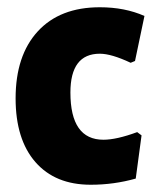

<svg xmlns="http://www.w3.org/2000/svg" viewBox="-20 -498 424 529"><path d="M255 -478Q324 -478 378 -454L352 -330L340 -325Q287 -350 255 -350Q174 -350 174 -243Q174 -113 265 -113Q301 -113 358 -134L370 -125L354 -6Q294 11 230 11Q132 11 77.5 -51.5Q23 -114 23 -227Q23 -345 84 -411.5Q145 -478 255 -478Z"/></svg>

Font: Alegreya Sans ExtraBold
Style: Regular
Weight: 800
Designer: Juan Pablo del Peral
Foundry: Huerta Tipografica
Version: Version 2.007